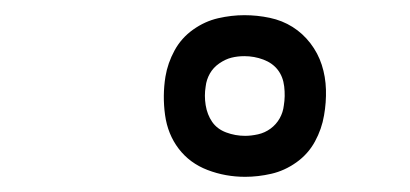

<svg xmlns="http://www.w3.org/2000/svg" viewBox="-20 -784 540 253"><path d="M303 -551Q277 -551 253.5 -560Q230 -569 215.5 -588Q201 -607 197.5 -632.5Q194 -658 198 -683Q201 -701 210 -717.5Q219 -734 234.5 -745Q250 -756 267.5 -760Q285 -764 302 -764Q319 -764 335.5 -760.5Q352 -757 365.5 -748.5Q379 -740 389 -727Q399 -714 404 -698.5Q409 -683 409.5 -666Q410 -649 407 -632Q404 -614 395 -597.5Q386 -581 370.5 -570Q355 -559 337.5 -555Q320 -551 303 -551ZM303 -605Q311 -605 320 -607Q329 -609 336.5 -614.5Q344 -620 348.5 -628Q353 -636 354 -645Q356 -657 354.5 -670Q353 -683 346 -692Q339 -701 327 -705.5Q315 -710 302 -710Q293 -710 285 -708Q277 -706 269 -700.5Q261 -695 256.5 -687Q252 -679 251 -670Q249 -658 251 -645.5Q253 -633 259.5 -623.5Q266 -614 278 -609.5Q290 -605 303 -605Z"/></svg>

Font: Iosevka Term Curly Lt Obl
Style: Regular
Weight: 300
Italic angle: -9°
Designer: Belleve Invis
Foundry: Belleve Invis
Version: Version 32.3.0